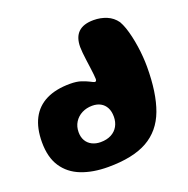

<svg xmlns="http://www.w3.org/2000/svg" viewBox="-121 -758 883 902"><g transform="rotate(-20 320.5 -307.0)"><path d="M270 29.5Q194.1 29.5 136.9 7.2Q79.8 -15.1 48.1 -62.8Q16.5 -110.4 16.5 -185.8Q16.5 -256.1 41.3 -303.8Q66.1 -351.4 114.6 -375.4Q163.1 -399.4 233.6 -399.4Q266.9 -399.4 288.8 -392Q310.6 -384.6 324.2 -377.6Q332.1 -373.5 338.4 -370.5Q344.6 -367.5 347.9 -367.5Q355.8 -367.5 355.8 -379.4Q355.8 -387.1 354.1 -402.6Q352.4 -418.1 349.8 -437.6Q347.2 -457.1 344.4 -477.4Q341.6 -497.6 339.9 -515.6Q338.2 -533.5 338.2 -545Q338.2 -642.9 439.9 -642.9Q474.9 -642.9 505 -630.4Q535.1 -617.9 554.4 -590.8Q563.2 -575.6 570.8 -554.1Q578.2 -532.5 584 -507.2Q589.8 -481.9 593.8 -454.8Q597.9 -427.8 599.8 -401.4Q601.8 -375 601.8 -351.9Q601.8 -220.8 570.4 -136.2Q539 -51.8 466.4 -11.1Q393.9 29.5 270 29.5ZM276.6 -92.5Q307.5 -92.5 329.6 -104.1Q351.6 -115.6 363.4 -136.5Q375.1 -157.4 375.1 -184.2Q375.1 -211.1 365.3 -229.4Q355.5 -247.8 338 -257.4Q320.5 -267 296.4 -267Q267.8 -267 244.7 -255.1Q221.6 -243.1 208 -221.6Q194.4 -200 194.4 -171.4Q194.4 -147 204.7 -129.3Q215 -111.6 233.7 -102.1Q252.4 -92.5 276.6 -92.5Z"/></g></svg>

Font: Gluten Thin
Style: Regular
Weight: 100
Designer: Tyler Finck
Foundry: Etcetera Type Company
Version: Version 1.300